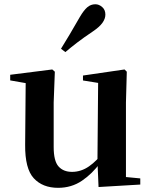

<svg xmlns="http://www.w3.org/2000/svg" viewBox="-20 -875 718 911"><path d="M255.7 16.2Q182.1 16.2 140.2 -29.3Q98.3 -74.7 99.3 -187.9L102 -497.7L132 -475.4L28.4 -493.5V-520.2L228 -545.4L240.2 -534.8L234.7 -388.7V-177.8Q234.7 -111 257.7 -85.3Q280.7 -59.5 321.8 -59.5Q364.7 -59.5 402.5 -85.8Q440.3 -112.1 469.6 -153.8L503.2 -103H456Q418.4 -51 368.8 -17.4Q319.2 16.2 255.7 16.2ZM447.6 12.4 442.4 -109.4V-111.9L445.6 -481.6L373.7 -493.2V-516.6L570.9 -545.4L581.6 -534.8L577.6 -388.7V-35L645.6 -28.5V0.7ZM269.4 -643.7Q288.8 -675.4 309.5 -709.7Q330.2 -743.9 359 -794.7Q377.4 -826.1 394.1 -840.5Q410.8 -854.8 432.3 -854.8Q449.8 -854.8 464.9 -841.6Q480 -828.4 480 -805.7Q480 -786.2 465.9 -766.5Q451.8 -746.8 420.2 -725.6Q375.1 -695.3 345.4 -672.4Q315.8 -649.6 290.1 -627.8Z"/></svg>

Font: Early Summer Mincho VF
Style: Regular
Weight: 250
Designer: GuiWonder
Version: Version 1.002